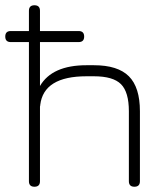

<svg xmlns="http://www.w3.org/2000/svg" viewBox="-20 -710 633 730"><path d="M132 -21Q132 0 111 0Q90 0 90 -21V-550H21Q0 -550 0 -571Q0 -592 21 -592H90V-669Q90 -690 111 -690Q132 -690 132 -669V-592H279Q300 -592 300 -571Q300 -550 279 -550H132V-383Q178 -462 309 -462H337Q428 -462 470 -420Q512 -378 512 -287V-21Q512 0 491 0Q470 0 470 -21V-287Q470 -360 440 -390Q410 -420 337 -420H309Q146 -420 133 -311Q133 -307 132 -305Z"/></svg>

Font: Jura Light
Style: Regular
Weight: 300
Designer: Daniel Johnson, Alexei Vanyashin
Foundry: Daniel Johnson
Version: Version 5.103